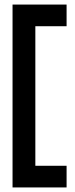

<svg xmlns="http://www.w3.org/2000/svg" viewBox="-20 -623 329 842"><path d="M35 199V-603H272V-508H135V104H272V199Z"/></svg>

Font: Darker Grotesque Light
Style: Bold
Weight: 700
Version: Version 1.000;gftools[0.9.28]